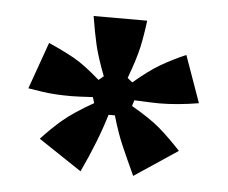

<svg xmlns="http://www.w3.org/2000/svg" viewBox="-36 -803 504 425"><g transform="rotate(5 216.0 -590.5)"><path d="M61 -482Q83 -506 106.5 -526Q130 -546 174 -571L170 -584Q134 -582 122 -582Q84 -582 58 -586Q32 -590 26 -591L63 -695Q97 -680 121 -666.5Q145 -653 179 -623L190 -632Q174 -674 168 -700Q162 -726 156 -763H275Q271 -730 265 -703Q259 -676 243 -633L254 -624Q288 -653 313 -667.5Q338 -682 368 -695L405 -591Q357 -583 317 -583Q304 -583 262 -585L258 -572Q300 -548 322.5 -528.5Q345 -509 370 -482L274 -418Q256 -457 244.5 -483.5Q233 -510 222 -548H208Q190 -488 157 -418Z"/></g></svg>

Font: Open Sauce One Black
Style: Regular
Weight: 900
Designer: Alfredo Marco Pradil
Foundry: Creative Sauce Fz LLC
Version: Version 1.477